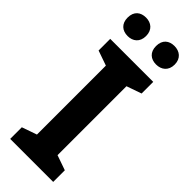

<svg xmlns="http://www.w3.org/2000/svg" viewBox="-298 -944 969 969"><g transform="rotate(45 186.5 -459.0)"><path d="M19 -852C19 -808 47 -786 85 -786C122 -786 151 -808 151 -852C151 -896 122 -918 85 -918C47 -918 19 -897 19 -852ZM222 -852C222 -808 250 -786 288 -786C325 -786 355 -808 355 -852C355 -896 325 -918 288 -918C250 -918 222 -897 222 -852ZM340 0V-83L260 -111V-603L340 -631V-714H33V-631L113 -603V-111L33 -83V0Z"/></g></svg>

Font: Noto Sans Myanmar UI SemiCondensed
Style: Bold
Weight: 700
Width: 4
Designer: Monotype Design Team
Foundry: Monotype Imaging Inc.
Version: Version 2.103